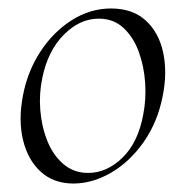

<svg xmlns="http://www.w3.org/2000/svg" viewBox="-20 -419 436 453"><path d="M153 14Q107 14 76.5 -13.5Q46 -41 34.5 -88Q23 -135 34 -193Q45 -251 75.5 -297.5Q106 -344 149.5 -371.5Q193 -399 242 -399Q293 -399 324 -370.5Q355 -342 365 -295Q375 -248 364 -193Q352 -131 319 -84Q286 -37 242 -11.5Q198 14 153 14ZM188 -11Q232 -11 269 -47Q306 -83 318 -149Q325 -184 322.5 -223Q320 -262 307.5 -296.5Q295 -331 271.5 -353Q248 -375 213 -375Q168 -375 130.5 -337Q93 -299 80 -236Q72 -199 75 -160Q78 -121 91.5 -87Q105 -53 129.5 -32Q154 -11 188 -11Z"/></svg>

Font: Cormorant Light
Style: Italic
Weight: 300
Italic angle: -10°
Designer: Christian Thalmann (Catharsis Fonts)
Foundry: Catharsis Fonts
Version: Version 4.000